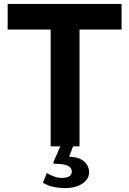

<svg xmlns="http://www.w3.org/2000/svg" viewBox="-20 -743 656 975"><path d="M18.9 -592.9V-723H597.3V-592.9H383.8V0H237.3V-592.9ZM432.5 130.9Q432.5 156.4 416 174.5Q399.4 192.7 372.1 202.4Q344.8 212.1 312.8 212.1Q281.7 212.1 252.4 206.1Q223.2 200.1 197.9 185L217.8 135.7Q233.5 145.2 253.4 152.8Q273.2 160.4 295 160.4Q318.8 160.4 331.8 152.2Q344.8 143.9 344.8 129.4Q344.8 109.7 325.8 99.4Q306.9 89.1 260.2 88.6Q253.9 88.6 251.7 86.9Q249.5 85.1 252 79.1L288.7 -5.6H353.3L331.1 52.9Q368.8 53.7 391 65.8Q413.1 77.8 422.8 95.6Q432.5 113.3 432.5 130.9Z"/></svg>

Font: Public Sans Thin
Style: Regular
Weight: 100
Designer: The Public Sans project authors (U.S. Web Design System). Libre Franklin designed by Pablo Impallari and Rodrigo Fuenzal
Version: Version 1.008